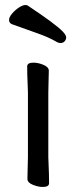

<svg xmlns="http://www.w3.org/2000/svg" viewBox="-20 -733 303 763"><path d="M81 -713Q87 -713 90 -711Q203 -636 230 -607Q243 -593 243 -584.5Q243 -576 237 -569Q231 -562 220 -562Q213 -562 206 -566Q172 -586 125 -602L27 -637Q16 -642 16 -653.5Q16 -665 28 -679Q40 -693 55 -703Q70 -713 81 -713ZM91 -108V-365Q91 -375 90 -395Q88 -436 88 -469Q88 -484 113 -484Q131 -484 151 -476Q174 -467 174 -452Q174 -444 173 -410Q172 -376 172 -365V-108Q172 -103 173 -82Q175 -41 175 -5Q175 10 150 10Q133 10 112 2Q89 -7 89 -22Q89 -31 90 -66.5Q91 -102 91 -108Z"/></svg>

Font: Moon Stars Kai HW
Style: Bold
Weight: 700
Designer: GuiWonder
Version: Version 1.101